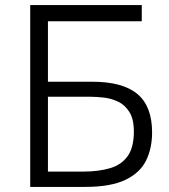

<svg xmlns="http://www.w3.org/2000/svg" viewBox="-20 -733 661 753"><path d="M314 0H98.5V-713H536V-649.5H168V-412.5H341.5Q461.5 -412.5 519 -364.2Q576.5 -316 576.5 -213.5Q576.5 -151.5 552.8 -103.2Q529 -55 471.5 -27.5Q414 0 314 0ZM168 -60H304Q367 -60 412 -73.5Q457 -87 481 -121.2Q505 -155.5 505 -217Q505 -266.5 487.2 -294.2Q469.5 -322 442.8 -334.5Q416 -347 387.5 -350.2Q359 -353.5 337 -353.5H168Z"/></svg>

Font: Heraclito Light
Style: Regular
Weight: 300
Designer: Kostas Bartsokas (font) & Cristiano Sobral (main changes)
Foundry: Kostas Bartsokas (font) & Cristiano Sobral (main changes)
Version: Version 1.00;July 8, 2020;FontCreator 13.0.0.2655 64-bit